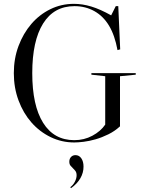

<svg xmlns="http://www.w3.org/2000/svg" viewBox="-20 -726 743 1000"><path d="M456 -337V-345H687V-337L605 -329V-68Q578 -43 544.5 -26.5Q511 -10 478 -0.5Q445 9 415.5 12.5Q386 16 367 16Q301 16 243.5 -12Q186 -40 143.5 -88.5Q101 -137 76.5 -203Q52 -269 52 -345Q52 -421 76.5 -486.5Q101 -552 143 -601Q185 -650 242 -678Q299 -706 365 -706Q409 -706 455.5 -692Q502 -678 559 -646L583 -694H596L606 -469L592 -465Q578 -542 548 -592Q518 -642 471.5 -668Q425 -694 368 -694Q261 -694 204.5 -603.5Q148 -513 148 -345Q148 -177 204.5 -86.5Q261 4 367 4Q418 4 461 -19Q504 -42 528 -77V-329ZM346 249Q361 238 370 220.5Q379 203 379 187Q379 173 373 165Q367 157 360 150.5Q353 144 347 136.5Q341 129 341 116Q341 101 350 91.5Q359 82 373 82Q392 82 403.5 98.5Q415 115 415 142Q415 174 398.5 202.5Q382 231 350 254Z"/></svg>

Font: Libre Caslon Display
Style: Regular
Weight: 400
Designer: Pablo Impallari, Rodrigo Fuenzalida
Foundry: Pablo Impallari, Rodrigo Fuenzalida
Version: Version 1.002; ttfautohint (v1.5)